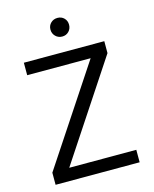

<svg xmlns="http://www.w3.org/2000/svg" viewBox="-126 -942 821 1026"><g transform="rotate(-15 284.5 -429.5)"><path d="M502 -674V-608L146 -69H517V0H52V-67L408 -605H57V-674ZM255 -771Q240 -786 240 -808Q240 -830 255 -844.5Q270 -859 292 -859Q314 -859 328.5 -844.5Q343 -830 343 -808Q343 -786 328.5 -771Q314 -756 292 -756Q270 -756 255 -771Z"/></g></svg>

Font: Hind Regular
Style: Regular
Weight: 400
Designer: Manushi Parikh, Satya Rajpurohit
Foundry: Indian Type Foundry
Version: Version 1.201;PS 1.0;hotconv 1.0.78;makeotf.lib2.5.61930; tt